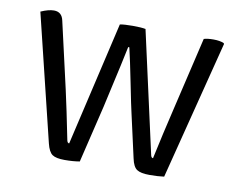

<svg xmlns="http://www.w3.org/2000/svg" viewBox="-61 -578 827 663"><g transform="rotate(10 352.0 -247.0)"><path d="M140 -43 32 -486Q59 -498 78 -498Q106 -498 112 -468L165 -236Q179 -174 201 -64Q203 -55 209 -55L310 -490Q325 -493 355 -493Q385 -493 400 -490L495 -64Q497 -55 503 -55Q522 -144 544 -236L604 -491Q616 -495 638 -495Q660 -495 674 -489L676 -486L552 1Q531 4 500.5 4Q470 4 456.5 -5Q443 -14 437 -43L402 -199Q398 -215 382 -295.5Q366 -376 356 -418H352Q347 -391 304 -200L256 0Q233 4 203 4Q173 4 160 -5Q147 -14 140 -43Z"/></g></svg>

Font: Signika
Style: Light
Weight: 300
Designer: Anna Giedrys
Foundry: Anna Giedrys
Version: Version 1.001